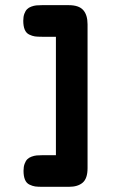

<svg xmlns="http://www.w3.org/2000/svg" viewBox="-20 -722 458 741"><path d="M143.1 -123H195.8V-580.1H142.1Q125 -580.1 114.7 -581.5Q104.5 -583 92.8 -588.6Q81.1 -594.2 75.4 -607.7Q69.8 -621.1 69.8 -642.1Q69.8 -657.7 74 -668.9Q78.1 -680.2 84.5 -686.5Q90.8 -692.9 100.8 -696.5Q110.8 -700.2 120.1 -701.2Q129.4 -702.1 142.1 -702.1H245.1Q284.2 -702.1 301 -683.3Q317.9 -664.6 317.9 -627.9V-73.2Q317.9 -33.2 299.1 -17.1Q280.3 -1 246.1 -1H143.1Q126 -1 115.7 -2.4Q105.5 -3.9 93.8 -9.5Q82 -15.1 76.4 -28.6Q70.8 -42 70.8 -63Q70.8 -78.6 75 -89.8Q79.1 -101.1 85.4 -107.4Q91.8 -113.8 101.8 -117.4Q111.8 -121.1 121.1 -122.1Q130.4 -123 143.1 -123Z"/></svg>

Font: Concert One
Style: Regular
Weight: 400
Designer: Johan Kallas, Mihkel Virkus
Foundry: Johan Kallas, Mihkel Virkus
Version: Version 1.003